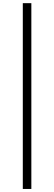

<svg xmlns="http://www.w3.org/2000/svg" viewBox="-20 -982 349 1236"><path d="M181.8 -961.6H126.8V234.4H181.8Z"/></svg>

Font: TID UI Light
Style: Regular
Weight: 300
Designer: The TID Project Authors
Foundry: Bakken & Bæck
Version: Version 1.001;hotconv 1.0.109;makeotfexe 2.5.65596